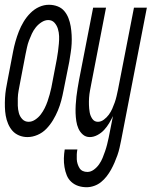

<svg xmlns="http://www.w3.org/2000/svg" viewBox="-42 -562 635 804"><path d="M73 12Q54 12 37.5 5Q21 -2 10 -14.5Q-1 -27 -8 -43.5Q-15 -60 -18 -77.5Q-21 -95 -21.5 -114Q-22 -133 -21 -151.5Q-20 -170 -17 -189Q-14 -208 -10 -227L13 -347Q17 -368 23 -389Q29 -410 37 -430.5Q45 -451 57 -471Q69 -491 85.5 -507.5Q102 -524 122 -533Q142 -542 163 -542Q182 -542 199 -535.5Q216 -529 227 -516Q238 -503 244.5 -486.5Q251 -470 254 -452Q257 -434 258 -415.5Q259 -397 258 -378.5Q257 -360 254 -341Q251 -322 248 -303L224 -183Q220 -162 214.5 -141Q209 -120 200.5 -99.5Q192 -79 180 -59Q168 -39 152 -22.5Q136 -6 115 3Q94 12 73 12ZM78 -52Q92 -52 105.5 -61Q119 -70 128.5 -82.5Q138 -95 145 -109Q152 -123 157 -137.5Q162 -152 166 -166.5Q170 -181 173 -195L196 -315Q199 -331 201 -347Q203 -363 204.5 -379Q206 -395 205.5 -410.5Q205 -426 200.5 -441Q196 -456 186 -467Q176 -478 160 -478Q146 -478 132 -469Q118 -460 108 -447.5Q98 -435 91.5 -421Q85 -407 79.5 -392.5Q74 -378 71 -363.5Q68 -349 65 -335L42 -215Q39 -199 36 -183Q33 -167 32.5 -151Q32 -135 32.5 -119.5Q33 -104 37 -89Q41 -74 51.5 -63Q62 -52 78 -52ZM321 222Q302 222 285.5 216.5Q269 211 256.5 199.5Q244 188 237.5 172Q231 156 228 137.5Q225 119 225.5 101Q226 83 229 64H282Q280 74 279.5 84.5Q279 95 279.5 105Q280 115 283 124.5Q286 134 291 142Q296 150 304.5 154Q313 158 324 158Q338 158 351 148.5Q364 139 373 126Q382 113 387.5 99.5Q393 86 398 71.5Q403 57 406.5 43Q410 29 413 15L431 -76Q424 -61 415 -46Q406 -31 394 -18Q382 -5 366 3.5Q350 12 334 12Q317 12 305 1.5Q293 -9 286.5 -23.5Q280 -38 277.5 -55Q275 -72 274.5 -88.5Q274 -105 275 -122.5Q276 -140 278 -157.5Q280 -175 283 -192.5Q286 -210 289 -227L348 -530H402L341 -215Q338 -199 335 -183.5Q332 -168 331 -152.5Q330 -137 330.5 -122Q331 -107 333.5 -92Q336 -77 344.5 -64.5Q353 -52 368 -52Q381 -52 393 -61Q405 -70 413.5 -81.5Q422 -93 428 -106.5Q434 -120 438.5 -133Q443 -146 446 -159Q449 -172 452 -186L519 -530H573L465 27Q462 42 458.5 57.5Q455 73 449.5 88.5Q444 104 437.5 119Q431 134 423 148.5Q415 163 404.5 176.5Q394 190 381 200.5Q368 211 352 216.5Q336 222 321 222Z"/></svg>

Font: Lode
Style: Italic
Weight: 400
Italic angle: -11°
Monospace: yes
Designer: Belleve Invis
Foundry: Belleve Invis
Version: Version 29.2.0; ttfautohint (v1.8.3)